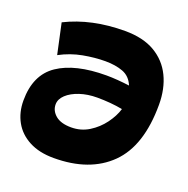

<svg xmlns="http://www.w3.org/2000/svg" viewBox="-128 -831 939 961"><g transform="rotate(20 341.5 -350.0)"><path d="M258 10Q181 10 127 -18.5Q73 -47 45.5 -96.5Q18 -146 18 -209Q18 -346 109 -407.5Q200 -469 366 -469Q394 -469 426.5 -466.5Q459 -464 489 -460Q471 -504 431 -519Q391 -534 337 -534Q281 -534 219 -522.5Q157 -511 99 -480L64 -642Q200 -710 378 -710Q474 -710 537 -673Q600 -636 631.5 -571Q663 -506 663 -421Q663 -201 556 -95.5Q449 10 258 10ZM176 -246Q176 -212 204.5 -188Q233 -164 288 -164Q340 -164 382.5 -190.5Q425 -217 454.5 -257Q484 -297 496 -337Q466 -343 430.5 -346Q395 -349 361 -349Q310 -349 268 -335Q226 -321 201 -297.5Q176 -274 176 -246Z"/></g></svg>

Font: Georama Black
Style: Italic
Weight: 900
Italic angle: -9°
Designer: Jean-Baptiste Levee
Foundry: Production Type
Version: Version 1.000